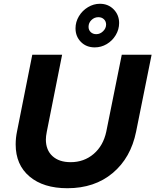

<svg xmlns="http://www.w3.org/2000/svg" viewBox="-20 -990 823 1017"><path d="M701 -293Q673 -154 577 -73.5Q481 7 337 7Q210 7 136.5 -55Q63 -117 63 -225Q63 -259 70 -293L151 -700H309L228 -293Q223 -268 223 -251Q223 -195 258 -163Q293 -131 354 -131Q425 -131 476 -174.5Q527 -218 543 -293L625 -700H783ZM611 -868Q611 -834 593 -804Q575 -774 545.5 -756.5Q516 -739 482 -739Q437 -739 408.5 -768Q380 -797 380 -840Q380 -874 398 -904Q416 -934 446 -952Q476 -970 509 -970Q553 -970 582 -940.5Q611 -911 611 -868ZM449 -848Q449 -831 460.5 -820Q472 -809 490 -809Q510 -809 526 -824.5Q542 -840 542 -860Q542 -877 530.5 -888Q519 -899 501 -899Q480 -899 464.5 -884Q449 -869 449 -848Z"/></svg>

Font: Gontserrat SemiBold
Style: Italic
Weight: 600
Italic angle: -11.3°
Designer: Julieta Ulanovsky
Foundry: Julieta Ulanovsky
Version: Version 6.001